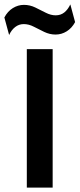

<svg xmlns="http://www.w3.org/2000/svg" viewBox="-44 -847 359 867"><path d="M77.1 0V-625H193.8V0ZM-2.8 -688.9 -24.3 -768.1Q-9.7 -795.8 13.9 -810.4Q37.5 -825 63.9 -825Q91 -825 115.3 -813.2Q139.6 -801.4 162.5 -789.6Q185.4 -777.8 207.6 -777.8Q229.9 -777.8 246.2 -790.6Q262.5 -803.5 273.6 -827.1L295.1 -747.2Q280.6 -720.1 257.3 -705.6Q234 -691 206.9 -691Q180.6 -691 155.9 -702.8Q131.2 -714.6 108.7 -726.4Q86.1 -738.2 63.2 -738.2Q41.7 -738.2 24.7 -725Q7.6 -711.8 -2.8 -688.9Z"/></svg>

Font: Afacad Flux SemiBold
Style: Regular
Weight: 600
Designer: Kristian Moeller
Foundry: Dicotype
Version: Version 1.100